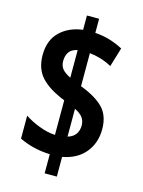

<svg xmlns="http://www.w3.org/2000/svg" viewBox="-122 -830 713 960"><g transform="rotate(15 234.5 -350.5)"><path d="M206 -41Q120 -44 47 -79V-198Q80 -176 123 -159.5Q166 -143 206 -141V-320Q123 -353 83 -396.5Q43 -440 43 -511Q43 -588 88.5 -632Q134 -676 206 -685V-759H269V-686Q345 -681 414 -644L384 -545Q357 -560 327.5 -569Q298 -578 269 -581V-410Q350 -379 388.5 -339Q427 -299 427 -229Q427 -158 386 -108Q345 -58 269 -44V58H206ZM206 -580Q176 -574 163 -555.5Q150 -537 150 -509Q150 -484 163 -468Q176 -452 206 -437ZM269 -149Q297 -157 310 -176Q323 -195 323 -220Q323 -246 309.5 -263Q296 -280 269 -293Z"/></g></svg>

Font: Noto Sans Arabic ExtCond
Style: Bold
Weight: 700
Width: 2
Designer: Monotype Design Team, Nadine Chahine, Nizar Qandah and Khaled Hosny
Foundry: Monotype Imaging Inc.
Version: Version 2.012; ttfautohint (v1.8.4.7-5d5b)